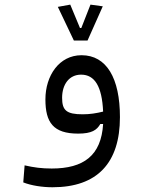

<svg xmlns="http://www.w3.org/2000/svg" viewBox="-20 -581 626 830"><path d="M207 228.5C400.9 228.5 498.5 123 498.5 -74.7C498.5 -242.7 440.9 -342.3 332.5 -342.3C235.8 -342.3 176.3 -253.9 176.3 -151.4C176.3 -51.8 210 -3.4 317.9 -3.4C377 -3.4 398.9 -19 413.6 -44.9H425.8C417.5 91.8 341.3 147.5 203.6 147.5C160.6 147.5 127 143.1 86.4 133.8L80.6 207.5C115.2 221.2 163.1 228.5 207 228.5ZM425.8 -98.6C396 -91.3 369.1 -86.9 337.4 -86.9C267.1 -86.9 248.5 -104 248.5 -158.2C248.5 -215.8 278.8 -258.3 330.6 -258.3C389.6 -258.3 420.9 -207.5 425.8 -98.6ZM299.3 -405.8H358.4L424.3 -553.7L371.1 -561L331.5 -460H325.7L283.7 -561L230 -551.3Z"/></svg>

Font: Cascadia Code SemiLight
Style: Regular
Weight: 350
Monospace: yes
Designer: Aaron Bell
Foundry: Saja Typeworks
Version: Version 2404.023